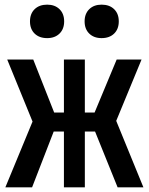

<svg xmlns="http://www.w3.org/2000/svg" viewBox="-20 -806 640 826"><path d="M3 0 120 -283 11 -550H123L213 -322H255V-550H345V-322H387L482 -550H589L480 -286L597 0H486L389 -240H345V0H255V-240H211L118 0ZM417 -642Q384 -642 364 -661.5Q344 -681 344 -714Q344 -747 364 -766.5Q384 -786 417 -786Q451 -786 471 -766.5Q491 -747 491 -714Q491 -681 471 -661.5Q451 -642 417 -642ZM183 -642Q149 -642 129 -661.5Q109 -681 109 -714Q109 -747 129 -766.5Q149 -786 183 -786Q216 -786 236 -766.5Q256 -747 256 -714Q256 -681 236 -661.5Q216 -642 183 -642Z"/></svg>

Font: Pitagon Sans Mono
Style: Bold
Weight: 700
Monospace: yes
Designer: Travis Tran
Foundry: Pitagon
Version: Version 1.001; ttfautohint (v1.8.4.7-5d5b);gftools[0.9.26]